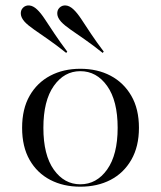

<svg xmlns="http://www.w3.org/2000/svg" viewBox="-20 -682 597 713"><path d="M278.2 11.3Q215.3 11.3 166.5 -14.1Q117.7 -39.5 89.9 -88.3Q62.1 -137.1 62.1 -207.3Q62.1 -277.4 89.9 -326.2Q117.7 -375 166.5 -400.8Q215.3 -426.6 278.2 -426.6Q341.9 -426.6 390.7 -400.8Q439.5 -375 467.7 -326.2Q496 -277.4 496 -207.3Q496 -137.9 467.7 -88.7Q439.5 -39.5 390.7 -14.1Q341.9 11.3 278.2 11.3ZM278.2 2.4Q338.7 2.4 377.8 -52.4Q416.9 -107.3 416.9 -207.3Q416.9 -308.1 377.8 -362.9Q338.7 -417.7 278.2 -417.7Q218.5 -417.7 179.8 -362.9Q141.1 -308.1 141.1 -207.3Q141.1 -106.5 179.8 -52Q218.5 2.4 278.2 2.4ZM225.8 -485.5Q189.5 -514.5 159.3 -535.5Q129 -556.5 106.5 -572.2Q83.9 -587.9 71.8 -600.8Q58.1 -616.1 57.3 -630.2Q56.5 -644.4 65.3 -653.2Q75 -662.9 89.1 -661.7Q103.2 -660.5 117.7 -646.8Q131.5 -633.9 146.8 -610.5Q162.1 -587.1 182.3 -556.9Q202.4 -526.6 229.8 -490.3ZM361.3 -485.5Q325 -514.5 294.8 -535.5Q264.5 -556.5 241.9 -572.2Q219.4 -587.9 207.3 -600.8Q193.5 -616.1 192.7 -630.2Q191.9 -644.4 200.8 -653.2Q210.5 -662.9 224.6 -661.7Q238.7 -660.5 253.2 -646.8Q266.9 -633.9 282.3 -610.5Q297.6 -587.1 317.7 -556.9Q337.9 -526.6 365.3 -490.3Z"/></svg>

Font: Playfair 144pt SemiExpanded Light
Style: Regular
Weight: 300
Width: 6
Designer: Claus Eggers Sørensen
Foundry: Claus Eggers Sørensen
Version: Version 2.203